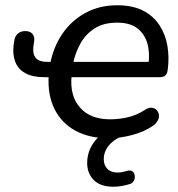

<svg xmlns="http://www.w3.org/2000/svg" viewBox="-20 -516 676 729"><path d="M393 9Q319 9 266 -20Q213 -49 186.5 -103Q160 -157 165 -231L168 -223H147Q103 -223 75.5 -238.5Q48 -254 37.5 -282.5Q27 -311 32 -347Q33 -352 33.5 -357Q34 -362 35 -366Q38 -380 48.5 -389Q59 -398 76 -398Q94 -398 103 -387.5Q112 -377 110 -362Q109 -357 108.5 -352Q108 -347 107 -341Q103 -313 115 -297Q127 -281 162 -281H180L170 -271Q182 -336 216 -386.5Q250 -437 303.5 -466.5Q357 -496 425 -496Q483 -496 522.5 -476Q562 -456 585 -421Q608 -386 615.5 -342.5Q623 -299 617 -253Q615 -235 607.5 -229Q600 -223 585 -223H246L252 -229Q244 -154 283 -108.5Q322 -63 398 -63Q433 -63 466.5 -71Q500 -79 529 -98Q544 -108 555.5 -107Q567 -106 574 -99Q581 -92 583 -81.5Q585 -71 579.5 -59.5Q574 -48 562 -39Q527 -15 480.5 -3Q434 9 393 9ZM543 -267Q550 -313 540 -349.5Q530 -386 502 -408Q474 -430 425 -430Q373 -430 339 -408Q305 -386 285.5 -351Q266 -316 258 -277L255 -281H560ZM411 193Q361 193 336 167.5Q311 142 311 103Q311 57 339.5 20.5Q368 -16 419 -37L446 0Q423 9 406.5 23Q390 37 382 53.5Q374 70 374 88Q374 111 387.5 125Q401 139 426 139Q435 139 443.5 137.5Q452 136 462 133Q475 129 482.5 134.5Q490 140 491.5 150Q493 160 488.5 169.5Q484 179 475 182Q461 187 443.5 190Q426 193 411 193Z"/></svg>

Font: Nunito Medium
Style: Italic
Weight: 500
Designer: Vernon Adams
Foundry: Vernon Adams
Version: Version 3.601